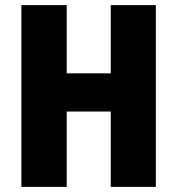

<svg xmlns="http://www.w3.org/2000/svg" viewBox="-20 -734 696 754"><path d="M592 0H415V-296H242V0H64V-714H242V-446H415V-714H592Z"/></svg>

Font: Noto Sans Tamil Condensed Black
Style: Regular
Weight: 900
Width: 3
Designer: Jelle Bosma - Monotype Design Team
Foundry: Monotype Imaging Inc.
Version: Version 2.004; ttfautohint (v1.8.4.7-5d5b)